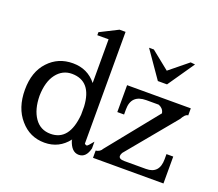

<svg xmlns="http://www.w3.org/2000/svg" viewBox="-134 -998 1362 1201"><g transform="rotate(20 547.5 -397.5)"><path d="M712 -767H680L803 -590H864L986 -767L956 -770L833 -670ZM1015 -415Q1034 -450 1051 -453H1055V-500H631V-321H676V-355Q676 -453 776 -453H858Q871 -449 882 -438Q893 -427 896 -410H897L627 -75Q615 -52 586 -48V0H1055V-179H1010V-145Q1010 -48 921 -48H778Q740 -48 740 -69Q740 -78 747 -91ZM178 -105Q140 -160 139 -251Q141 -345 181 -397Q221 -449 284 -449Q415 -448 424 -282V-228Q409 -50 284 -50Q216 -50 178 -105ZM40 -255Q40 -134 105 -60Q169 15 267 15Q364 15 424 -63L425 -61L424 -58Q446 13 495 13Q544 13 560 -53V-98Q529 -59 523 -59Q514 -59 508 -66V-810H468L349 -750V-730H424V-439Q365 -513 267 -513Q169 -513 105 -444Q40 -375 40 -255Z"/></g></svg>

Font: Sawarabi Mincho
Style: Regular
Weight: 400
Version: Version 1.082; ttfautohint (v1.8.4.7-5d5b)